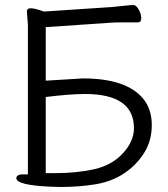

<svg xmlns="http://www.w3.org/2000/svg" viewBox="-20 -732 669 764"><path d="M222 12 183 11Q45 5 45 -23Q45 -36 65 -38H91V-634L87 -685Q87 -699 101 -699Q115 -699 134 -693Q153 -687 154 -686L425 -704Q448 -706 473.5 -709Q499 -712 510.5 -712Q522 -712 532 -694Q542 -676 542 -659.5Q542 -643 529 -643H466Q440 -643 426 -642L162 -624V-411L310 -420Q483 -420 550 -339Q584 -297 584 -234.5Q584 -172 553.5 -123.5Q523 -75 473.5 -42Q424 -9 359 1.5Q294 12 222 12ZM513 -222Q513 -358 318 -358Q260 -358 162 -346V-43H198Q286 -43 356 -59Q426 -75 469.5 -122.5Q513 -170 513 -222Z"/></svg>

Font: LXGW Bright GB
Style: Regular
Weight: 400
Designer: Christian Thalmann (Catharsis Fonts)
Foundry: LXGW / Christian Thalmann (Catharsis Fonts) / Fontworks Inc.
Version: Version 5.510